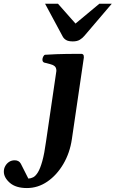

<svg xmlns="http://www.w3.org/2000/svg" viewBox="-154 -770 608 1010"><path d="M-12.2 219.2Q-70.8 219.2 -102.3 191.7Q-133.8 164.1 -133.8 132.8Q-133.8 116.7 -126.2 103.3Q-118.7 89.8 -106 81.5Q-93.3 73.2 -76.7 73.2Q-54.2 73.2 -44.4 91.3L-4.9 169.4Q7.8 168.9 20.5 162.6Q33.2 156.2 45.4 136.5Q57.6 116.7 68.6 77.4Q79.6 38.1 88.4 -27.3L142.6 -397Q142.6 -414.6 133.1 -422.1Q123.5 -429.7 108.6 -433.1Q93.8 -436.5 78.1 -440.9Q73.7 -442.9 71.3 -446.8Q68.8 -450.7 69.3 -459Q69.8 -465.3 74 -473.4Q78.1 -481.4 84 -481.9Q146.5 -485.8 197.5 -486.3Q248.5 -486.8 275.4 -486.8Q279.3 -486.8 283.4 -482.9Q287.6 -479 287.1 -467.3L224.1 -38.1Q213.4 34.7 179 93Q144.5 151.4 95 185.3Q45.4 219.2 -12.2 219.2ZM229 -552.2Q206.1 -552.2 194.1 -559.3Q182.1 -566.4 176.3 -577.1L83 -750.5H150.9L243.2 -646L368.7 -750.5H434.1L290 -581.5Q280.3 -569.8 266.1 -561Q252 -552.2 229 -552.2Z"/></svg>

Font: Gelasio SemiBold
Style: Italic
Weight: 600
Italic angle: -8.5°
Designer: Eben Sorkin
Foundry: Eben Sorkin
Version: Version 1.008